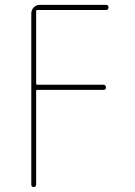

<svg xmlns="http://www.w3.org/2000/svg" viewBox="-20 -750 540 770"><path d="M105.5 -9.8V-695.3Q105.5 -710 115.2 -720.2Q125 -730.5 139.6 -730.5H405.3Q415 -730.5 415 -720.2Q415 -710 405.3 -710H129.9Q125 -710 125 -705.1V-415Q125 -410.2 129.9 -410.2H394.5Q404.3 -410.2 404.8 -399.9Q405.3 -389.6 394.5 -389.6H129.9Q125 -389.6 125 -384.8V-9.8Q125 0 115.2 0Q105.5 0 105.5 -9.8Z"/></svg>

Font: Rounded Mgen+ 1m thin
Style: Regular
Weight: 100
Designer: [Source Han Sans]
Ryoko NISHIZUKA  (kana & ideographs); Paul D. Hunt (Latin, Greek & Cyrillic); Wenlong ZHANG  (bopomofo
Version: Version 1.059.20150602